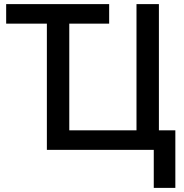

<svg xmlns="http://www.w3.org/2000/svg" viewBox="-20 -721 896 934"><path d="M317 -606V-87H644V-701H753V-87H833V193H728V8H208V-606H10V-701H511V-606Z"/></svg>

Font: Repo Medium
Style: Regular
Weight: 500
Designer: Stefan Peev
Foundry: Context Ltd
Version: Version 1.502